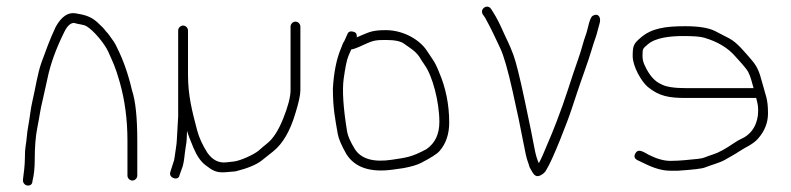

<svg xmlns="http://www.w3.org/2000/svg" viewBox="-20 -545 2413 586"><path d="M384 6C376.1 6 369 -1.1 369 -9V-115C369 -179.2 361.2 -238.9 345.5 -294.1C331.3 -343.9 325.4 -352.8 311 -385.9C299.7 -411.5 266.3 -451.7 244 -465C234.9 -470.5 218.2 -470.9 206 -475C195.4 -475 185.7 -466.3 177 -449C151.2 -397.4 133.8 -349.3 124.7 -304.7C121.1 -287.2 116.7 -267.7 111.7 -246.2C99.9 -196.5 104.1 -206.7 93.5 -153C88.5 -127.6 86 -95.6 86 -57C86 -32.3 83.7 -10.7 79 8C79 28.3 47.2 24.8 50.2 2C52.5 -15.8 56 -40.7 56 -64.2C56 -78.9 56.7 -90.1 58 -97.7C61.9 -119.4 61.5 -135.4 66.2 -160.2C71.6 -189 73.1 -212 79.5 -239C88.4 -276.4 94.5 -321.1 107 -355.5C119.8 -390.5 131.9 -424.4 150 -463C167.4 -494.3 187.4 -508 210.1 -504.4C236.9 -500 256.2 -495.7 276.6 -477.4C289.5 -465.8 298 -457 302 -451C306.7 -446.3 310.9 -441.3 314.5 -436C323.5 -422.9 330.7 -415.1 338 -398C356.5 -361.1 371.5 -318.1 383 -269C393.7 -237 399 -185.7 399 -115V-9C399 -1.1 392 6 384 6Z M538.8 -467C546.7 -467 553.8 -459.9 553.8 -452V-316C553.8 -253 566.7 -204.4 581.6 -147.7C587.4 -125.5 597.8 -102.6 612.8 -79C628.4 -56.7 647.8 -46.8 670.8 -49.5C679.5 -50.5 687 -51.3 693.3 -52C713.7 -54.1 756.8 -74.1 770 -85.8C779.9 -94.6 787.8 -101.3 793.8 -106C812.4 -120 829.3 -145.6 844.3 -183C859.3 -220.4 866.8 -249.4 866.8 -270V-464C866.8 -471.9 873.9 -479 881.8 -479C889.7 -479 896.8 -471.9 896.8 -464V-270C896.8 -255.3 891.8 -232 881.8 -200C865.8 -145.4 843.1 -106.4 813.8 -83C807.2 -77.7 795.6 -68.5 779.3 -55.5C762.9 -42.5 736.1 -31.3 698.8 -22C690.8 -21.3 681.3 -20.5 670.3 -19.5C639.3 -16.7 628 -25.1 606.3 -41.7C592.6 -52.2 580.7 -69.5 570.5 -93.7C560.3 -117.8 553.7 -135.3 550.8 -146C550.8 -140.1 549.8 -126.3 549.8 -120C549.8 -116 548.7 -107.6 546.6 -94.9C542.9 -72.7 542.9 -56.5 537.8 -38L527.8 -10C524.8 8.4 493.6 -1.4 499.8 -20L508.8 -48C510.8 -52.7 512.1 -58.2 512.8 -64.5C514.1 -76.6 519.8 -106.1 519.8 -120L523.8 -190V-452C523.8 -459.9 530.9 -467 538.8 -467Z M1052 -394C1051.3 -392 1048.6 -385.6 1043.7 -374.8C1038.8 -364 1034 -340.8 1029 -305.1C1024.1 -269.5 1027.6 -215.6 1039.4 -143.5C1041.6 -129.8 1049.5 -112 1063 -90C1082.2 -59.8 1120.1 -48.9 1176.5 -57.5C1221.5 -64.3 1236.5 -65.5 1282 -90C1308 -108.2 1321 -135.8 1321 -172.7C1321 -234.3 1300 -312.9 1276.5 -346C1270.8 -354 1265 -363 1259 -373C1245.4 -391.2 1233 -397.1 1213.5 -411.5C1203.2 -419.2 1184.7 -423 1158 -423C1128.4 -423 1119.4 -422.2 1090.5 -408.5C1071.5 -399.5 1058.7 -394.7 1052 -394ZM1069 -431C1073 -433 1078.3 -435.3 1085 -438C1108 -447.2 1116.7 -453 1158 -453C1210.4 -453 1260.8 -424.3 1283 -390L1302 -361.5C1308 -352.5 1314 -340.3 1320 -325C1340.7 -276.8 1351 -225.4 1351 -171C1351 -135.8 1341.2 -106.8 1321.5 -84C1314 -75.4 1295.2 -63.3 1265.1 -47.8C1253.2 -41.7 1235.5 -36.4 1212 -32L1180.5 -27.5C1110.8 -17.6 1063 -33.4 1037 -75C1022.1 -101.1 1013.4 -121.6 1010.8 -136.5C1003.3 -180.6 996 -213.5 996 -275C998.9 -325 1007.3 -366 1021 -398C1024.5 -406.2 1026.3 -413.8 1031 -420L1040 -440C1043 -449 1050.3 -451.4 1062 -447C1067.3 -445 1069.7 -439.7 1069 -431Z M1809.8 -472.7C1807.3 -464.5 1805.6 -458.5 1804.8 -454.7C1800.7 -435.3 1793.4 -420.1 1786 -394C1776.8 -361.7 1751.6 -294.1 1741.6 -263L1724.6 -212C1712.8 -175 1665.4 -53.7 1647.6 -27C1644.3 -19.7 1638.1 -13.9 1629.1 -9.6C1610.9 -1 1605.6 -19.9 1598.6 -30.5C1594.6 -36.6 1595.2 -41 1590.6 -52.5C1587.3 -60.8 1582.4 -82.5 1575.9 -117.4C1569.5 -152.3 1559 -202.2 1544.4 -267.2C1529.9 -332.1 1517.4 -375.6 1506.9 -397.5C1486.8 -439.3 1484.8 -446.6 1460.6 -491L1453.6 -501C1443.1 -518 1467.7 -534.3 1478.6 -518L1485.6 -507C1495.2 -491.9 1504.9 -473.2 1514.6 -451C1527.7 -421 1532.4 -416 1546.7 -378.1C1554.7 -356.8 1566.4 -309.9 1581.7 -237.6C1597 -165.2 1606.6 -118.1 1610.5 -96.2C1614.4 -74.4 1619.1 -58 1624.6 -47C1630.2 -58.2 1631.6 -59.7 1637.6 -74C1657.9 -122.6 1669.3 -146 1696.6 -222L1713.6 -272C1724.7 -306.6 1734.5 -335.8 1742.9 -359.5C1756.7 -397.9 1758.4 -413.1 1769.6 -443.5C1774.3 -456 1779 -491.4 1789.3 -497C1806.9 -506.6 1815.5 -491 1809.8 -472.7Z M2280 -276C2274.8 -294 2271.2 -310.8 2263.4 -325.8C2259.6 -333 2246.8 -348.4 2225 -372C2202.6 -398.4 2170.6 -417.8 2129 -430C2117.7 -433.3 2096.7 -435 2066 -435C2027 -435 1981.1 -430.6 1957 -409.5C1942.2 -396.5 1941 -397.7 1941 -374C1941 -364 1943.3 -354.3 1948 -345C1961.4 -315.5 1978.1 -296.5 1998 -288C2012 -280 2037.3 -276 2074 -276ZM2288 -246H2074C2022.9 -246 1992.3 -250.8 1957.1 -279.7C1938.5 -295 1911 -341.8 1911 -373.7C1911 -407.2 1914.7 -412.1 1936 -430.5C1968.5 -458.5 2010.1 -465 2071.1 -465C2112.9 -465 2143.4 -460 2162.6 -450.1C2176.9 -442.7 2191 -435.4 2205 -428.2C2230.2 -415.3 2253.5 -385.2 2270.5 -366C2290.2 -343.7 2296.9 -329.4 2306.7 -291.5C2316.9 -252.3 2324 -243.6 2324 -199C2324 -170.4 2313.7 -144.5 2293.2 -121.5C2276.9 -103.2 2255.6 -96.2 2237 -83.5C2222.2 -73.4 2208 -66.4 2192.4 -57.1C2178.1 -48.6 2147.5 -40.4 2131.3 -33.8C2122.9 -30.3 2095.8 -27.1 2050 -24H2025C2002.3 -24 1976.3 -31.3 1947 -46L1926 -56C1916.5 -60.8 1914.1 -67.6 1919 -76.5C1927.1 -91.4 1939.1 -84.5 1961 -72C1985 -60 2006.8 -54 2026.3 -54C2056.7 -54 2085.8 -57.9 2109 -60C2131 -62 2131.1 -66.1 2156.9 -73.9C2172.2 -78.5 2193.9 -90.3 2222 -109.5C2229.3 -114.5 2236.7 -118.7 2244 -122C2275.7 -136.4 2294 -168.2 2294 -207.5C2294 -226.7 2290.5 -233.5 2288 -246Z"/></svg>

Font: MewTooHand
Style: Reversed
Weight: 400
Designer: Mew Too, Robert Jablonski
Version: Version 0.77